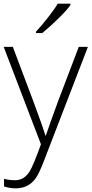

<svg xmlns="http://www.w3.org/2000/svg" viewBox="-20 -786 499 1046"><path d="M363.3 -766.1V-757.8Q345.7 -732.4 303.2 -690.2Q260.7 -647.9 210.4 -606H176.3V-613.8Q211.4 -651.9 246.3 -697Q281.2 -742.2 294.4 -766.1ZM64 240.2Q36.1 240.2 2 230V188Q29.8 195.8 63 195.8Q111.8 195.8 141.6 147.5Q160.6 117.7 203.1 0L0 -530.8H49.8L162.1 -232.9Q211.4 -100.6 227.1 -47.9H230Q248 -103 296.9 -235.8L409.2 -530.8H459L221.2 85.9Q192.9 160.6 172.9 187.5Q133.8 240.2 64 240.2Z"/></svg>

Font: Open Sans Hebrew Light
Style: Regular
Weight: 300
Foundry: Ascender Corporation, Yanek Iontef
Version: Version 2.001;PS 002.001;hotconv 1.0.70;makeotf.lib2.5.58329